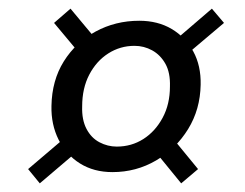

<svg xmlns="http://www.w3.org/2000/svg" viewBox="-20 -520 566 444"><path d="M240 -122Q197 -122 165 -142Q133 -162 115.5 -197Q98 -232 99 -275Q100 -334 127.5 -378Q155 -422 201 -447Q247 -472 302 -472Q345 -472 377 -453Q409 -434 427 -401Q445 -368 444 -324Q443 -267 415 -221.5Q387 -176 341 -149Q295 -122 240 -122ZM72 -96 45 -129 139 -209 166 -176ZM399 -96 337 -172 374 -207 438 -129ZM250 -181Q284 -181 311.5 -198.5Q339 -216 356 -247.5Q373 -279 373 -320Q374 -352 362.5 -372.5Q351 -393 332 -403.5Q313 -414 291 -414Q258 -414 230.5 -396.5Q203 -379 186.5 -347.5Q170 -316 170 -274Q169 -243 180 -222Q191 -201 210 -191Q229 -181 250 -181ZM171 -388 105 -467 143 -500 208 -422ZM401 -385 378 -421 470 -500 498 -467Z"/></svg>

Font: DM Sans 20pt Light
Style: Italic
Weight: 300
Italic angle: -10°
Version: Version 4.004;gftools[0.9.30]